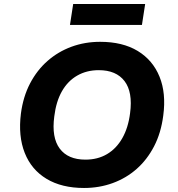

<svg xmlns="http://www.w3.org/2000/svg" viewBox="-20 -924 884 955"><path d="M398 11Q287 11 211.5 -34.5Q136 -80 103 -163.5Q70 -247 84 -359Q95 -443 129.5 -509Q164 -575 216.5 -621Q269 -667 335.5 -691.5Q402 -716 478 -716Q590 -716 665 -670.5Q740 -625 773.5 -542.5Q807 -460 792 -349Q781 -263 746.5 -196.5Q712 -130 660 -84Q608 -38 541 -13.5Q474 11 398 11ZM405 -130Q466 -130 512.5 -157.5Q559 -185 588.5 -237Q618 -289 627 -361Q641 -466 599.5 -520.5Q558 -575 471 -575Q411 -575 364 -548Q317 -521 288 -470Q259 -419 250 -345Q236 -240 277 -185Q318 -130 405 -130ZM328 -800 344 -904H702L686 -800Z"/></svg>

Font: Nunito Sans 7pt ExtraBold
Style: Italic
Weight: 800
Italic angle: -9°
Designer: Vernon Adams
Foundry: Vernon Adams
Version: Version 3.101;gftools[0.9.27]